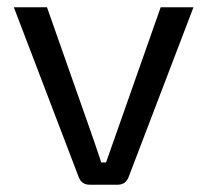

<svg xmlns="http://www.w3.org/2000/svg" viewBox="-20 -507 570 527"><path d="M511 -487 333 -21Q325 0 303 0H226Q204 0 196 -21L18 -487H109L229 -146Q239 -118 258 -61H271L301 -146L421 -487Z"/></svg>

Font: Exo 2
Style: Regular
Weight: 400
Designer: Natanael Gama
Version: Version 1.001;PS 001.001;hotconv 1.0.70;makeotf.lib2.5.58329